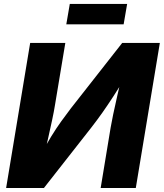

<svg xmlns="http://www.w3.org/2000/svg" viewBox="-20 -943 822 963"><path d="M661.1 0H484.9L534.7 -301.8Q539.1 -328.1 547.6 -368.9Q556.2 -409.7 567.4 -459Q578.6 -508.3 590.8 -561L611.8 -559.1Q575.7 -501.5 547.4 -457.8Q519 -414.1 492.9 -377.2Q466.8 -340.3 436.5 -301.3L200.2 0H10.7L131.3 -727.5H307.6L255.9 -417Q251 -385.7 241.2 -339.8Q231.4 -293.9 220.5 -245.6Q209.5 -197.3 200.2 -157.7L184.1 -164.6Q211.4 -216.8 236.8 -258.3Q262.2 -299.8 286.9 -334Q311.5 -368.2 335 -398.9L592.8 -727.5H781.7ZM617.7 -923.3 600.1 -820.8H312.5L330.1 -923.3Z"/></svg>

Font: Inter 16pt ExtraBold
Style: Italic
Weight: 800
Italic angle: -9.3988°
Version: Version 4.001;git-66647c0bb